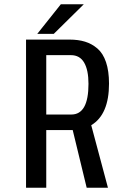

<svg xmlns="http://www.w3.org/2000/svg" viewBox="-20 -887 610 907"><path d="M156 -727 267.5 -867H376L234 -727ZM389.5 0 323.5 -272.5H198.5V0H103V-700H308Q349.5 -700 381.5 -690.2Q413.5 -680.5 440 -658Q466.5 -635.5 480.8 -593.5Q495 -551.5 495 -492Q495 -346 411 -295.5L490 0ZM198.5 -626.5V-346H317Q398 -346 398 -491Q398 -556 377.5 -591.2Q357 -626.5 315 -626.5Z"/></svg>

Font: League Mono Narrow
Style: Regular
Weight: 400
Width: 3
Designer: Tyler Finck
Foundry: The League of Moveable Type / Tyler Finck
Version: Version 2.210